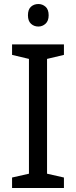

<svg xmlns="http://www.w3.org/2000/svg" viewBox="-20 -935 379 955"><path d="M298 0H40V-52L124 -71V-642L40 -662V-714H298V-662L214 -642V-71L298 -52ZM171 -915Q191 -915 206.5 -901.5Q222 -888 222 -859Q222 -831 206.5 -817Q191 -803 171 -803Q149 -803 134 -817Q119 -831 119 -859Q119 -888 134 -901.5Q149 -915 171 -915Z"/></svg>

Font: Noto Sans Carian
Style: Regular
Weight: 400
Designer: Monotype Design Team
Foundry: Monotype Imaging Inc.
Version: Version 2.002; ttfautohint (v1.8.4.7-5d5b)